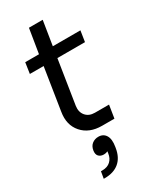

<svg xmlns="http://www.w3.org/2000/svg" viewBox="-242 -765 910 1109"><g transform="rotate(-30 213.0 -210.0)"><path d="M326.2 5.9H244.1Q159.2 5.9 112.8 -47.1Q66.4 -100.1 80.1 -182.1L124 -461.9H32.2L43 -534.2H134.8L161.1 -695.8H252.9L227.1 -534.2H411.1L399.9 -461.9H215.8L169.9 -169.9Q164.1 -130.9 185.3 -105.5Q206.5 -80.1 246.1 -80.1H339.8ZM192.9 49.8Q225.6 49.8 241.5 75.7Q257.3 101.6 249 149.9L248 155.8Q238.8 214.8 202.4 245.4Q166 275.9 106 275.9H99.1L106.9 230H116.2Q150.4 230 170.7 211.2Q190.9 192.4 194.8 162.1L196.8 148.9Q185.1 154.8 170.9 154.8Q149.4 154.8 137.2 142.1Q125 129.4 128.9 104Q133.3 77.1 151.1 63.5Q168.9 49.8 192.9 49.8Z"/></g></svg>

Font: Sora Italic
Style: Regular
Weight: 400
Designer: Jonathan Barnbrook, Julián Moncada
Foundry: Barnbrook Fonts
Version: Version 2.000